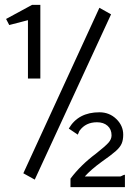

<svg xmlns="http://www.w3.org/2000/svg" viewBox="-20 -697 540 790"><path d="M95 -614 18 -594 5 -619 112 -677H146V-374H95ZM76 16 389 -665 437 -638 123 42ZM270 38Q312 -18 375 -65Q413 -95 426 -109.5Q439 -124 439 -140Q439 -165 422.5 -179.5Q406 -194 379 -194Q333 -194 308 -160Q306 -158 304 -152Q302 -146 300 -143L263 -168Q302 -235 389 -235Q430 -235 458.5 -207.5Q487 -180 487 -143Q487 -121 480.5 -106Q474 -91 456 -75Q438 -59 398 -31Q354 1 329 29H475Q477 29 483.5 25.5Q490 22 494 22V73H270Z"/></svg>

Font: Vazir Code
Style: Code
Weight: 400
Foundry: DejaVu fonts team - Redesigned by Saber Rastikerdar
Version: Version 1.1.2